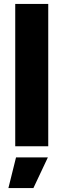

<svg xmlns="http://www.w3.org/2000/svg" viewBox="-20 -749 326 983"><path d="M58 -729H227V0H58ZM62 57H225L151 214H23Z"/></svg>

Font: Mona Sans ExtraBold
Style: Regular
Weight: 800
Designer: Deni Anggara
Foundry: GitHub
Version: Version 2.000